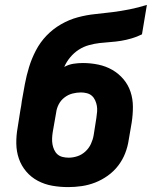

<svg xmlns="http://www.w3.org/2000/svg" viewBox="-20 -755 640 783"><path d="M258 8Q225 8 193.5 2.5Q162 -3 134.5 -17.5Q107 -32 87 -55.5Q67 -79 57 -108Q47 -137 46.5 -169.5Q46 -202 52 -235L63 -305Q65 -315 66.5 -324.5Q68 -334 69 -343Q75 -378 81.5 -412.5Q88 -447 98.5 -481.5Q109 -516 126.5 -549.5Q144 -583 170 -610Q196 -637 229 -656Q262 -675 297.5 -684.5Q333 -694 368 -697.5Q403 -701 438.5 -705.5Q474 -710 509 -717Q544 -724 579 -735L559 -615Q539 -605 517 -598.5Q495 -592 473.5 -588.5Q452 -585 430 -583.5Q408 -582 386.5 -579.5Q365 -577 343 -571Q321 -565 301.5 -552.5Q282 -540 266.5 -521.5Q251 -503 242 -482Q260 -492 279.5 -495Q299 -498 318 -498Q350 -498 381 -491.5Q412 -485 438 -470Q464 -455 483.5 -432Q503 -409 512.5 -380Q522 -351 522 -319Q522 -287 517 -255L505 -185Q501 -157 490.5 -130Q480 -103 462 -79.5Q444 -56 419.5 -38.5Q395 -21 368 -10.5Q341 0 313 4Q285 8 258 8ZM260 -112Q278 -112 296 -118Q314 -124 328.5 -137.5Q343 -151 351 -168.5Q359 -186 362 -204L373 -274Q375 -287 376 -299.5Q377 -312 375 -323.5Q373 -335 368 -346Q363 -357 354.5 -364.5Q346 -372 334 -375Q322 -378 310 -378Q293 -378 275.5 -373.5Q258 -369 243 -357.5Q228 -346 219.5 -329.5Q211 -313 209 -296L195 -216Q193 -203 192.5 -190.5Q192 -178 194 -166.5Q196 -155 201 -144Q206 -133 214.5 -125.5Q223 -118 235 -115Q247 -112 260 -112Z"/></svg>

Font: Iosevka SS04 Hv Ex Obl
Style: Regular
Weight: 900
Width: 7
Italic angle: -9°
Monospace: yes
Designer: Belleve Invis
Foundry: Belleve Invis
Version: Version 19.0.0; ttfautohint (v1.8.4)